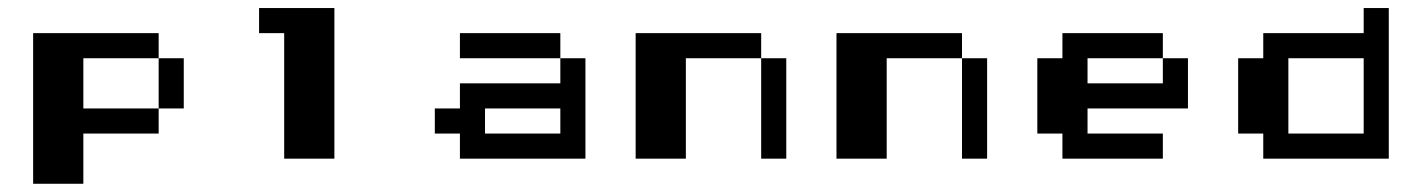

<svg xmlns="http://www.w3.org/2000/svg" viewBox="-20 -395 3540 478"><path d="M62.5 -312.5H375V-250H187.5V-125H375V-62.5H187.5V62.5H62.5ZM375 -250H437.5V-125H375Z M625 -375H812.5V0H687.5V-312.5H625Z M1125 -312.5H1375V-250H1125ZM1375 -250H1437.5V0H1125V-62.5H1062.5V-125H1125V-187.5H1375ZM1375 -125H1187.5V-62.5H1375Z M1562.5 -312.5H1875V-250H1687.5V0H1562.5ZM1875 -250H1937.5V0H1875Z M2062.5 -312.5H2375V-250H2187.5V0H2062.5ZM2375 -250H2437.5V0H2375Z M2625 -312.5H2875V-250H2687.5V-187.5H2875V-250H2937.5V-125H2687.5V-62.5H2875V0H2625V-62.5H2562.5V-250H2625Z M3375 -375H3437.5V0H3125V-62.5H3062.5V-250H3125V-312.5H3375ZM3375 -250H3187.5V-62.5H3375Z"/></svg>

Font: Half Eighties
Style: Regular
Weight: 400
Monospace: yes
Designer: Jayvee Enaguas (HarvettFox96)
Version: 20191127.01dev02